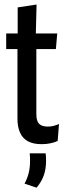

<svg xmlns="http://www.w3.org/2000/svg" viewBox="-20 -646 296 869"><path d="M168 6.5Q130.5 6.5 106.5 -6.5Q82.5 -19.5 70.8 -45.5Q59 -71.5 59 -109.5V-480H144.5V-129.5Q144.5 -98.5 156.8 -85.8Q169 -73 196.5 -73Q211 -73 223.5 -76.5Q236 -80 247 -85L241 -8Q227.5 -1.5 208.8 2.5Q190 6.5 168 6.5ZM8 -424V-494.5H239L233 -424ZM60 -487V-612.5L145.5 -625.5L142 -487ZM186.5 48Q187.5 54.5 188 63Q188.5 71.5 188.5 82Q188.5 117 178.8 146.2Q169 175.5 145.5 203.5L91 185Q103 163.5 109.5 138.5Q116 113.5 116 82.5Q116 74 115.8 65.5Q115.5 57 114.5 48Z"/></svg>

Font: Anek Latin Condensed Medium
Style: Regular
Weight: 500
Width: 3
Designer: Yesha Goshar
Foundry: Ek Type
Version: Version 1.003